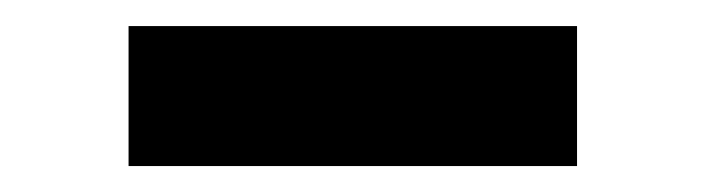

<svg xmlns="http://www.w3.org/2000/svg" viewBox="-20 -338 543 148"><path d="M424.8 -317.9V-210H79.1V-317.9Z"/></svg>

Font: Human Sans Medium
Style: Regular
Weight: 500
Designer: Tim Radville
Foundry: Continuum
Version: Version 1.000;FEAKit 1.0